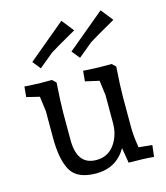

<svg xmlns="http://www.w3.org/2000/svg" viewBox="-115 -853 821 951"><g transform="rotate(-15 296.0 -377.5)"><path d="M324 -445 329 -498Q396 -494 416 -494H474L493 -476Q486 -373 486 -323V-167Q486 -145 488.5 -118.5Q491 -92 494 -76L496 -61L565 -54L558 5Q509 0 429 0L416 -78Q365 10 261 10Q165 10 132 -46.5Q99 -103 99 -217V-353L89 -429L23 -445L28 -498Q90 -494 110 -494H168L187 -476Q180 -373 180 -323V-183Q180 -54 279 -54Q338 -54 371.5 -100Q405 -146 405 -210V-353L395 -429ZM490 -765 539 -703Q421 -636 405 -625L331 -564L298 -605ZM289 -765 338 -703Q220 -636 204 -625L130 -564L97 -605Z"/></g></svg>

Font: Andada
Style: Regular
Weight: 400
Designer: Carolina Giovagnoli
Foundry: Carolina Giovagnoli
Version: Version 1.003